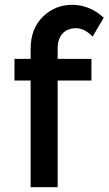

<svg xmlns="http://www.w3.org/2000/svg" viewBox="-20 -776 450 796"><path d="M219 -576V-532H359V-442H219V0H107V-442H40V-532H107V-573Q107 -657 157.5 -706.5Q208 -756 279.5 -756Q351 -756 410 -703L364 -624Q331 -659 295 -659Q259 -659 239 -636.5Q219 -614 219 -576Z"/></svg>

Font: Myanmar Khyay
Style: Regular
Weight: 400
Designer: Danh Hong
Foundry: Google Inc.
Version: Version 1.10 March 4, 2015